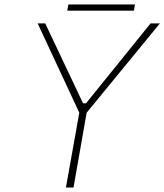

<svg xmlns="http://www.w3.org/2000/svg" viewBox="-20 -842 738 862"><path d="M282 -794 287 -822H586L581 -794ZM276 0 336 -336 149 -737H183L353 -378H366L656 -737H698L369 -336L310 0Z"/></svg>

Font: Tomorrow ExtraLight
Style: Italic
Weight: 275
Italic angle: -10°
Designer: Tony de Marco, Monica Rizzolli
Foundry: Just in Type
Version: Version 2.002